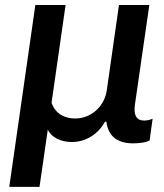

<svg xmlns="http://www.w3.org/2000/svg" viewBox="-20 -559 657 769"><path d="M17.1 189.5H138.2L171.4 -39.6C187 -7.8 224.6 9.8 267.6 9.8C328.1 9.8 375.5 -25.9 400.4 -71.3H406.2C413.6 -10.3 454.1 14.6 510.7 15.1C531.2 15.1 559.1 13.7 579.1 3.9L591.3 -83.5C580.1 -78.6 568.4 -76.2 558.1 -76.2C521.5 -76.2 515.6 -104 520.5 -140.6L578.1 -539.1H456.5L407.7 -197.3C398.9 -134.3 346.2 -84.5 281.7 -84.5C226.1 -84.5 197.3 -114.7 186.5 -147.5L242.7 -539.1H121.6Z"/></svg>

Font: Winston SemiBold
Style: Italic
Weight: 600
Italic angle: -8.13011°
Designer: Vernon Adams, Kim Jin-seong, David Berlow, Cristiano Sobral
Foundry: The Winston Project Authors
Version: Version 3.004